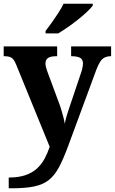

<svg xmlns="http://www.w3.org/2000/svg" viewBox="-20 -786 619 1035"><path d="M27 171Q79.1 171 115.8 158.6Q152.6 146.2 177.7 123.7Q202.8 101.3 219.4 71.1Q235.9 40.9 247.9 5.3L68.1 -435.2Q60.3 -455.6 51.9 -465.7Q43.5 -475.7 32.3 -479.3Q21.2 -483 4.1 -483H-0.1V-536H288.1V-483H283.9Q252.8 -483 238.9 -473.5Q225.1 -464 225.1 -443.7Q225.1 -434.5 227.7 -424.4Q230.2 -414.2 234.2 -403.2L295.6 -237.4Q303.9 -216.7 310.5 -194.4Q317.1 -172.1 322.2 -152.4Q327.3 -132.6 329.1 -118.5Q333.8 -143.4 340.7 -165.7Q347.5 -188 354.1 -207L417 -393.9Q420.8 -403.6 424 -418.8Q427.2 -434.1 427.2 -443.3Q427.2 -465.2 412.7 -473.8Q398.2 -482.4 367.5 -483H363.4V-536H578.9V-483H575.3Q556.9 -482.4 543.3 -475.5Q529.8 -468.7 519.7 -452.8Q509.6 -437 499.3 -410.2L347.9 -0.1Q322.5 68.9 299.1 113.4Q275.7 158 244.7 183.2Q213.8 208.4 166 218.7Q118.2 229 44.1 229H27ZM225.7 -619Q240.7 -638 259 -664Q277.3 -690 294.9 -717Q312.6 -744 322.6 -766H480V-756Q471 -743 449.8 -723Q428.6 -703 401.2 -681Q373.8 -659 345.6 -639.5Q317.3 -620 293.9 -606H225.7Z"/></svg>

Font: Noto Serif Sinhala
Style: Regular
Weight: 400
Designer: Jelle Bosma - Monotype Design Team
Foundry: Monotype Imaging Inc.
Version: Version 2.006